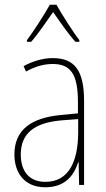

<svg xmlns="http://www.w3.org/2000/svg" viewBox="-20 -783 450 813"><path d="M219 -763H191C167 -720 120 -647 94 -613V-606H112C142 -640 179 -695 205 -732C232 -693 268 -641 299 -606H316V-613C296 -638 244 -718 219 -763ZM203 -537C162 -537 118 -524 80 -503L90 -480C133 -504 170 -512 203 -512C278 -512 310 -471 310 -351V-303L237 -296C113 -284 41 -234 41 -129C41 -53 82 10 172 10C258 10 294 -43 311 -96H313L315 0H336V-356C336 -486 295 -537 203 -537ZM237 -273 311 -279V-220C310 -98 271 -13 172 -13C106 -13 68 -55 68 -129C68 -219 127 -263 237 -273Z"/></svg>

Font: Noto Sans Condensed Thin
Style: Regular
Weight: 100
Width: 3
Designer: Monotype Design Team
Foundry: Monotype Imaging Inc.
Version: Version 2.013